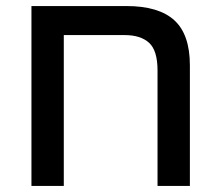

<svg xmlns="http://www.w3.org/2000/svg" viewBox="-20 -615 727 635"><path d="M398 -595Q505 -595 556.5 -548Q608 -501 608 -399V0H501V-382Q501 -448 473 -473.5Q445 -499 392 -499H191V0H84V-595Z"/></svg>

Font: Noto Sans Hebrew Medium
Style: Regular
Weight: 500
Designer: Monotype Design Team
Foundry: Monotype Imaging Inc.
Version: Version 2.003